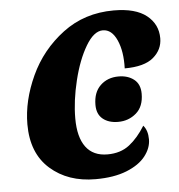

<svg xmlns="http://www.w3.org/2000/svg" viewBox="-45 -589 596 641"><g transform="rotate(-5 253.0 -268.0)"><path d="M39 -192Q39 -271 77 -353.5Q115 -436 188 -491Q261 -546 359 -546Q432 -546 469 -516.5Q506 -487 506 -440Q506 -402 475.5 -376Q445 -350 379 -350Q381 -407 364 -445Q347 -483 317 -483Q287 -483 260 -437.5Q233 -392 216.5 -324.5Q200 -257 200 -198Q200 -135 224.5 -102Q249 -69 297 -69Q341 -69 370.5 -92Q400 -115 424 -154Q439 -137 439 -107Q439 -78 418 -51Q397 -24 354.5 -7Q312 10 250 10Q158 10 98.5 -42.5Q39 -95 39 -192ZM271 -237Q271 -279 295 -302Q319 -325 356 -325Q387 -325 407.5 -309Q428 -293 428 -261Q428 -218 402.5 -196Q377 -174 342 -174Q310 -174 290.5 -190Q271 -206 271 -237Z"/></g></svg>

Font: Noto Serif NarrowExtraBold
Style: Italic
Weight: 800
Width: 4
Italic angle: -12°
Designer: Monotype Design Team
Foundry: Monotype Imaging Inc.
Version: Version 1.001